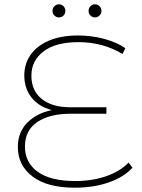

<svg xmlns="http://www.w3.org/2000/svg" viewBox="-20 -869 659 893"><path d="M596 -89Q556 -45 485.5 -20.5Q415 4 328 4Q200 4 131.5 -48Q63 -100 63 -185Q63 -253 106 -297.5Q149 -342 221 -357Q160 -373 126.5 -415.5Q93 -458 93 -519Q93 -571 121.5 -613Q150 -655 206.5 -679.5Q263 -704 343 -704Q405 -704 463.5 -688.5Q522 -673 563 -645L550 -618Q458 -673 345 -673Q239 -673 182.5 -630Q126 -587 126 -517Q126 -447 174.5 -408.5Q223 -370 308 -370H475V-340H308Q211 -340 153.5 -301.5Q96 -263 96 -187Q96 -113 155.5 -70Q215 -27 330 -27Q409 -27 474 -49.5Q539 -72 578 -113ZM224 -818Q224 -831 233 -840Q242 -849 254 -849Q267 -849 275.5 -840Q284 -831 284 -818Q284 -806 275.5 -797Q267 -788 254 -788Q242 -788 233 -797Q224 -806 224 -818ZM392 -818Q392 -831 400.5 -840Q409 -849 422 -849Q434 -849 443 -840Q452 -831 452 -818Q452 -806 443 -797Q434 -788 422 -788Q409 -788 400.5 -797Q392 -806 392 -818Z"/></svg>

Font: Montserrat Alternates ExLight
Style: Regular
Weight: 275
Designer: Julieta Ulanovsky
Foundry: Julieta Ulanovsky
Version: Version 7.200